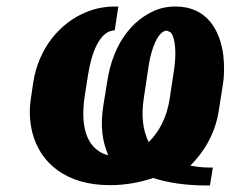

<svg xmlns="http://www.w3.org/2000/svg" viewBox="-20 -558 707 589"><path d="M75 -258C69 -220 71 -185 79 -152C103 -58 182 10 317 10C367 10 411 1 450 -12C496 3 551 11 616 11H624L633 -44H625C603 -44 584 -46 564 -50C604 -90 640 -146 651 -218L663 -294C669 -329 668 -360 665 -389C655 -465 615 -538 519 -538C493 -538 467 -533 443 -520C374 -485 326 -412 310 -314L297 -234C287 -172 294 -124 312 -82C301 -84 290 -89 281 -96C243 -122 227 -179 240 -264L250 -328C261 -399 286 -457 324 -464L332 -465L343 -538H335C303 -538 274 -533 245 -521C163 -488 98 -409 82 -305ZM421 -256 436 -356C444 -409 465 -464 492 -464C492 -464 507 -458 505 -457C519 -438 521 -391 514 -344L500 -252C491 -195 466 -151 436 -122C418 -159 413 -203 421 -256Z"/></svg>

Font: Aerodynamic
Style: BdObl
Weight: 500
Designer: Google
Version: Version 2.000980; 2014